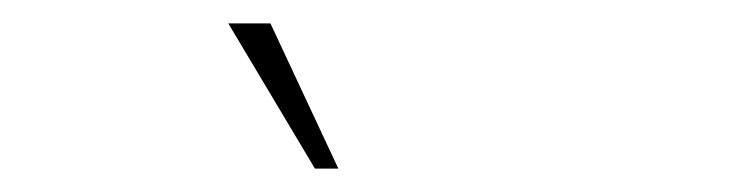

<svg xmlns="http://www.w3.org/2000/svg" viewBox="-20 -700 640 164"><path d="M269 -556 211 -680H175L249 -556Z"/></svg>

Font: LT Wave Mono Thin
Style: Italic
Weight: 100
Designer: Daniel Lyons
Version: Version 2.5 (Glyphs App)